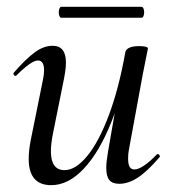

<svg xmlns="http://www.w3.org/2000/svg" viewBox="-20 -529 508 562"><path d="M64 -64Q64 -88 70 -119L106 -297Q109 -312 109 -323Q109 -352 91 -352Q72 -352 29 -309Q27 -307 25 -307Q22 -307 20 -310.5Q18 -314 21 -317Q56 -357 82 -376Q108 -395 134 -395Q173 -395 173 -346Q173 -327 167 -297L135 -138Q129 -108 129 -86Q129 -31 169 -31Q201 -31 235 -72Q269 -113 298.5 -191.5Q328 -270 347 -377L361 -376Q341 -260 306 -172Q271 -84 225.5 -35.5Q180 13 130 13Q64 13 64 -64ZM291 -38Q291 -54 296 -84L347 -377Q349 -385 359 -389.5Q369 -394 387 -394Q413 -394 413 -387L409 -367Q400 -324 398 -312L357 -89Q355 -80 355 -64Q355 -33 373 -33Q385 -33 402 -44.5Q419 -56 439 -77Q440 -78 442 -78Q445 -78 447 -74.5Q449 -71 447 -69Q412 -28 384 -9.5Q356 9 329 9Q309 9 300 -2Q291 -13 291 -38ZM152 -493Q152 -499 154 -504Q156 -509 159 -509H394Q398 -509 400 -504Q402 -499 402 -493Q402 -487 400 -482Q398 -477 394 -477H159Q156 -477 154 -482Q152 -487 152 -493Z"/></svg>

Font: Cormorant Garamond Medium
Style: Italic
Weight: 500
Italic angle: -10°
Designer: Christian Thalmann (Catharsis Fonts)
Foundry: Catharsis Fonts
Version: Version 4.000